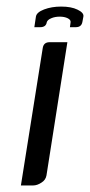

<svg xmlns="http://www.w3.org/2000/svg" viewBox="-20 -567 275 587"><path d="M43.9 0 110.8 -420.9Q113.8 -438 131.8 -438H186L122.1 -30.8Q119.6 -16.6 106.9 -8.8Q93.8 0 81.1 0ZM85 -483.9 89.8 -516.1Q91.8 -529.3 114.7 -538.1Q137.7 -546.9 167 -546.9Q197.8 -546.9 216.8 -537.6Q237.3 -527.8 234.9 -516.1L231.9 -500Q229 -483.9 211.9 -483.9H193.8L195.8 -499Q196.8 -506.3 187 -511.2Q177.2 -516.1 162.6 -516.1Q147.9 -516.1 136.7 -511.2Q125 -506.3 123 -499Q120.6 -483.9 103 -483.9Z"/></svg>

Font: Hhenum
Style: Italic
Weight: 400
Designer: T. Christopher White
Version: Version 1.0